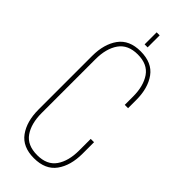

<svg xmlns="http://www.w3.org/2000/svg" viewBox="-266 -859 902 902"><g transform="rotate(45 185.0 -408.0)"><path d="M175 -821H195V-741H175ZM185 -705Q261 -705 296.5 -656Q332 -607 332 -528V-474H310V-529Q310 -599 280.5 -642Q251 -685 186 -685Q121 -685 91 -642Q61 -599 61 -529V-171Q61 -101 90.5 -58.5Q120 -16 186 -16Q251 -16 280.5 -58.5Q310 -101 310 -171V-248H332V-172Q332 -93 296.5 -44Q261 5 185 5Q110 5 74.5 -44Q39 -93 39 -172V-528Q39 -607 74.5 -656Q110 -705 185 -705Z"/></g></svg>

Font: Bebas Neue Light
Style: Regular
Weight: 300
Designer: Ryoichi Tsunekawa
Foundry: Ryoichi Tsunekawa
Version: Version 001.003; ttfautohint (v1.5.65-e2d9)